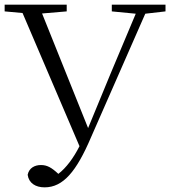

<svg xmlns="http://www.w3.org/2000/svg" viewBox="-22 -745 741 826"><path d="M459 -696 562 -686 454 -429 357 -194 159 -687 265 -696V-725H-2V-696L75 -689L320 -116C294 -65 263 -23 229 3C199 -25 180 -35 154 -35C128 -35 103 -23 97 7C102 43 131 61 170 61C250 61 307 -8 369 -153L603 -686L690 -696V-725H459Z"/></svg>

Font: Noto Serif CJK HK Light
Style: Regular
Weight: 300
Designer: Ryoko NISHIZUKA 西塚涼子 (kana & ideographs); Frank Grießhammer (Latin, Greek & Cyrillic); Wenlong ZHANG 张文龙 (bopomofo); San
Foundry: Adobe
Version: Version 2.001;hotconv 1.1.0;makeotfexe 2.6.0